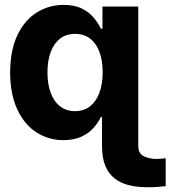

<svg xmlns="http://www.w3.org/2000/svg" viewBox="-20 -573 708 797"><path d="M589.6 204.1Q550.8 204.1 517 196.2Q483.2 188.3 457.6 169.1Q432 150 417.8 116.9Q403.5 83.8 403.5 33.4V-4.5H553.9V33.4Q554.4 65.3 578 76.1Q601.6 86.9 630.5 86.7Q639.8 86.9 649.2 85.9Q658.6 85 667.8 83.8V199.6Q654.8 201.3 634.7 202.9Q614.6 204.6 589.6 204.1ZM243.6 8.8Q181.5 8.6 131.4 -23.5Q81.3 -55.6 52 -118.3Q22.6 -181 22.1 -272.1Q22.6 -365.9 52.8 -428.3Q83.1 -490.6 133.4 -521.7Q183.7 -552.7 243.8 -552.7Q289.4 -552.7 319.9 -537.4Q350.5 -522 369.6 -499Q388.7 -476.1 398.6 -453.7H464.1V-87.5H398.6Q388.4 -64.9 368.8 -42.7Q349.2 -20.4 318.5 -5.9Q287.8 8.6 243.6 8.8ZM553.9 -4.5H403.5V-124.8L441.2 -270.1L405.3 -429.9V-545.9H553.9ZM291.6 -111.5Q328.3 -111.7 353.8 -131.8Q379.2 -151.9 392.7 -188Q406.2 -224.1 406.2 -272.5Q406.2 -321.4 392.9 -357.2Q379.6 -393 354.1 -412.7Q328.5 -432.4 291.6 -432.4Q254.2 -432.4 228.6 -412.1Q203 -391.8 190 -355.8Q177 -319.8 177 -272.5Q177 -225.2 190.1 -188.8Q203.2 -152.4 228.9 -132.1Q254.6 -111.7 291.6 -111.5Z"/></svg>

Font: Inter Tight
Style: Regular
Weight: 400
Designer: Rasmus Andersson
Foundry: rsms
Version: Version 3.002